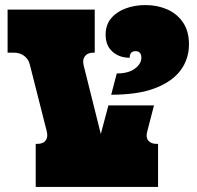

<svg xmlns="http://www.w3.org/2000/svg" viewBox="-20 -738 776 758"><path d="M554 -718Q601 -718 640 -701Q679 -684 702.5 -649.5Q726 -615 726 -563Q726 -505 693 -460.5Q660 -416 592.5 -390Q525 -364 419 -364L441 -448Q487 -448 512.5 -467Q538 -486 538 -510Q538 -536 515 -536Q492 -536 492 -510Q451 -510 424 -534Q397 -558 397 -601Q397 -640 419 -666Q441 -692 477 -705Q513 -718 554 -718ZM121 0V-170H127Q150 -170 160 -183Q170 -196 165 -218L98 -482Q93 -504 76 -517Q59 -530 36 -530H10V-700H354V-530H348Q326 -530 315.5 -516.5Q305 -503 310 -481L378 -209L408 -322H588L561 -218Q555 -196 565.5 -183Q576 -170 598 -170H604V0Z"/></svg>

Font: Exile
Style: Regular
Weight: 400
Designer: Bartłomiej Rózga @rozgatype
Version: Version 1.000; ttfautohint (v1.8.4.7-5d5b)